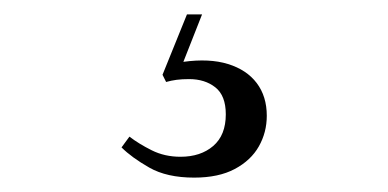

<svg xmlns="http://www.w3.org/2000/svg" viewBox="-20 -23 540 267"><path d="M250 224Q212 224 187.5 210Q163 196 149 182L160 167Q173 177 191 186Q209 195 231 195Q259 195 276.5 180Q294 165 294 136Q294 110 279.5 98.5Q265 87 243 87Q233 87 225.5 88Q218 89 211 91L206 81L240 -3H261L235 63Q271 58 297 66Q323 74 337 92.5Q351 111 351 138Q351 161 340 180.5Q329 200 306.5 212Q284 224 250 224Z"/></svg>

Font: Literata 60pt Light
Style: Regular
Weight: 300
Designer: Latin by Veronika Burian and Jose Scaglione. Greek by Irene Vlachou. Cyrillic by Vera Evstafieva.
Foundry: TypeTogether
Version: Version 3.103;gftools[0.9.29]